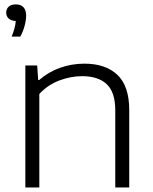

<svg xmlns="http://www.w3.org/2000/svg" viewBox="-20 -832 678 852"><path d="M92.5 -541.5H145L149.5 -477H154Q194.5 -512.5 246.2 -531Q298 -549.5 354.5 -549.5Q448.5 -549.5 501 -499.8Q553.5 -450 553.5 -343.5V0H491.5V-342.5Q491.5 -422.5 453.8 -458.2Q416 -494 344.5 -494Q294 -494 243 -474.8Q192 -455.5 154.5 -415V0H92.5ZM96 -763Q96 -742.5 89.2 -717.2Q82.5 -692 70 -669.5H31.5Q47.5 -707 50 -739Q30 -739.5 18.8 -749.5Q7.5 -759.5 7.5 -776Q7.5 -792.5 18.8 -802.5Q30 -812.5 50 -812.5Q72.5 -812.5 84.2 -799.8Q96 -787 96 -763Z"/></svg>

Font: Encode Sans Expanded Light
Style: Regular
Weight: 300
Width: 7
Designer: Multiple Designers
Foundry: Impallari Type
Version: Version 2.000